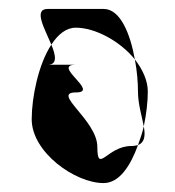

<svg xmlns="http://www.w3.org/2000/svg" viewBox="-20 -717 391 430"><path d="M51 -450C51 -376 148 -307 212 -307C247 -307 272 -345 289 -392C285 -391 280 -390 274 -390C220 -390 198 -326 198 -388C198 -448 94 -510 150 -510C205 -510 94 -572 150 -572H87C109 -572 105 -593 95 -617C66 -573 51 -499 51 -450ZM87 -697H212C250 -697 272 -640 282 -584C248 -626 192 -655 150 -655C128 -655 110 -640 95 -617C80 -653 54 -697 87 -697ZM282 -584C287 -558 289 -532 289 -512C289 -484 298 -456 302 -434C308 -462 311 -490 311 -512C311 -537 299 -562 282 -584ZM289 -392C294 -406 299 -420 302 -434C306 -413 304 -398 289 -392Z"/></svg>

Font: bitstorm
Style: exext
Weight: 400
Version: Version 0.2